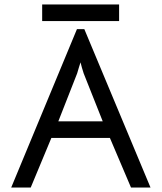

<svg xmlns="http://www.w3.org/2000/svg" viewBox="-20 -835 721 856"><path d="M323 -705H356L651 1H564L470 -220H209L117 1H30ZM353 -508 345 -534 339 -557 332 -535 324 -508 240 -294H438ZM168 -815H511V-741H168Z"/></svg>

Font: Bellota Text
Style: Bold
Weight: 700
Designer: Kemie Guaida
Foundry: Kemie Guaida
Version: Version 4.001